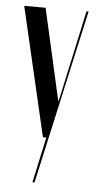

<svg xmlns="http://www.w3.org/2000/svg" viewBox="-50 -526 374 734"><g transform="rotate(5 136.5 -159.5)"><path d="M95 -494 174 -144H176L252 -494H260L111 175H103L141 0H128L13 -494Z"/></g></svg>

Font: Moniqa SemBd Narrow Display
Style: Regular
Weight: 600
Width: 4
Designer: Rajesh Rajput
Foundry: Rajesh Rajput
Version: Version 1.000